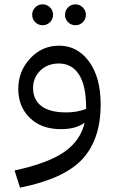

<svg xmlns="http://www.w3.org/2000/svg" viewBox="-20 -594 540 883"><path d="M210 -492Q196 -478 176 -478Q156 -478 142 -492Q128 -506 128 -526Q128 -546 142 -560Q156 -574 176 -574Q196 -574 210 -560Q224 -546 224 -526Q224 -506 210 -492ZM327 -574Q346 -574 360.5 -560Q375 -546 375 -526Q375 -506 361 -492Q347 -478 327 -478Q307 -478 293 -492Q279 -506 279 -526Q279 -546 293 -560Q307 -574 327 -574ZM252 -384Q336 -384 389.5 -311Q443 -238 443 -113Q443 45 360 136.5Q277 228 72 269L47 190Q201 157 276 104.5Q351 52 369 -30Q330 0 260 0Q170 0 117 -52Q64 -104 64 -185Q64 -266 118.5 -325Q173 -384 252 -384ZM285 -77Q334 -77 376 -93V-100Q376 -201 343 -251.5Q310 -302 251 -302Q199 -302 165.5 -269.5Q132 -237 132 -189Q132 -136 170 -106.5Q208 -77 285 -77Z"/></svg>

Font: FiraGO Book
Style: Regular
Weight: 350
Designer: bBox Type
Foundry: bBox Type GmbH
Version: Version 1.001;PS 001.001;hotconv 1.0.88;makeotf.lib2.5.64775